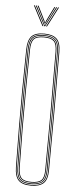

<svg xmlns="http://www.w3.org/2000/svg" viewBox="-63 -982 409 1019"><g transform="rotate(5 142.0 -472.5)"><path d="M143 5Q95.8 5 75.8 -16Q55.8 -37 55 -85Q53 -197.5 52.4 -298.5Q51.8 -399.5 52.4 -500.5Q53 -601.5 55 -714Q55.8 -762.8 75.8 -783.9Q95.8 -805 143 -805Q187 -805 209 -785.5Q231 -766 231.2 -714Q232.5 -554.8 232.5 -403.8Q232.5 -252.8 231.2 -85Q231 -33.8 209 -14.4Q187 5 143 5ZM143 1Q186.2 1 206.6 -17.8Q227 -36.5 227.2 -85Q228.5 -242.2 228.5 -394.1Q228.5 -546 227.2 -714Q227 -763.2 206.6 -782.1Q186.2 -801 143 -801Q98 -801 78.9 -781.2Q59.8 -761.5 59 -714Q57 -597.2 56.4 -496.5Q55.8 -395.8 56.4 -296.6Q57 -197.5 59 -85Q59.8 -38.2 79 -18.6Q98.2 1 143 1ZM143 -3Q99.2 -3 81.5 -21.6Q63.8 -40.2 63 -85Q61 -201.2 60.4 -301.9Q59.8 -402.5 60.4 -502Q61 -601.5 63 -714Q63.8 -760 81.5 -778.5Q99.2 -797 143 -797Q184.2 -797 203.6 -779.4Q223 -761.8 223.2 -714Q224.5 -558 224.5 -405Q224.5 -252 223.2 -85Q223 -38 203.5 -20.5Q184 -3 143 -3ZM143 -7Q183 -7 201 -23.4Q219 -39.8 219.2 -85Q220.5 -239.2 220.5 -393Q220.5 -546.8 219.2 -714Q219 -760 201 -776.5Q183 -793 143 -793Q101.2 -793 84.5 -775.6Q67.8 -758.2 67 -713.8Q65 -597 64.4 -496.4Q63.8 -395.8 64.4 -296.8Q65 -197.8 67 -85.2Q67.8 -41.5 84.5 -24.2Q101.2 -7 143 -7ZM143 -11Q102.2 -11 87 -27.5Q71.8 -44 71 -85.2Q69 -201.5 68.4 -302.1Q67.8 -402.8 68.4 -502Q69 -601.2 71 -713.8Q71.8 -755.8 87 -772.4Q102.2 -789 143 -789Q181.8 -789 198.4 -773.5Q215 -758 215.2 -714Q217.5 -412.5 215.2 -85Q215 -42 198.4 -26.5Q181.8 -11 143 -11ZM143 -15Q179.8 -15 195.4 -29.2Q211 -43.5 211.2 -85Q213.5 -385.5 211.2 -714Q211 -756 195.5 -770.5Q180 -785 143 -785Q103.8 -785 89.8 -769.4Q75.8 -753.8 75 -713.8Q73 -597.2 72.4 -496.6Q71.8 -396 72.4 -296.9Q73 -197.8 75 -85.2Q75.8 -46 89.8 -30.5Q103.8 -15 143 -15ZM75 -949.8H80L135 -844H130ZM85 -949.8H90L137 -857.8L141 -849.5H143L147 -857.8L194 -949.8H199L144 -844H140ZM95 -949.8H100L137.5 -873.8L141 -864H143L146.5 -873.8L184 -949.8H189L149 -869.2L144 -858.2H140L135 -869.2ZM204 -949.8H209L154 -844H149Z"/></g></svg>

Font: Big Shoulders Inline Display Thin
Style: Regular
Weight: 100
Designer: Patric King
Foundry: XO Type Co
Version: Version 1.000